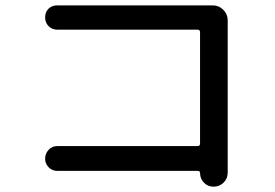

<svg xmlns="http://www.w3.org/2000/svg" viewBox="-20 -700 1040 725"><path d="M725.6 -148.4Q734.4 -148.4 735.4 -156.2V-579.1Q735.4 -587.9 725.6 -587.9H196.3Q176.8 -587.9 163.6 -601.1Q150.4 -614.3 150.4 -634.3Q150.4 -654.3 163.1 -667Q175.8 -679.7 196.3 -679.7H783.2Q806.6 -679.7 823.2 -663.1Q839.8 -646.5 839.8 -623V-47.9Q839.8 -25.4 824.2 -10.3Q808.6 4.9 786.6 4.9Q764.6 4.9 750 -10.3Q735.4 -25.4 735.4 -46.9Q735.4 -54.7 726.6 -54.7H196.3Q176.8 -54.7 163.6 -68.4Q150.4 -82 150.4 -100.6Q150.4 -120.1 163.6 -134.3Q176.8 -148.4 196.3 -148.4Z"/></svg>

Font: Rounded Mgen+ 2m medium
Style: Regular
Weight: 500
Designer: [Source Han Sans]
Ryoko NISHIZUKA  (kana & ideographs); Paul D. Hunt (Latin, Greek & Cyrillic); Wenlong ZHANG  (bopomofo
Version: Version 1.059.20150602